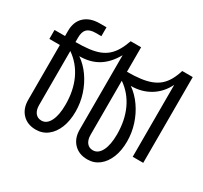

<svg xmlns="http://www.w3.org/2000/svg" viewBox="-174 -940 1434 1357"><g transform="rotate(30 543.0 -261.5)"><path d="M613.6 -426.9Q692.2 -372.5 733.2 -284.3Q774.2 -196.1 774.2 -81.5Q774.2 3.4 749.4 52.4Q724.5 101.4 681.1 101.4Q649.7 101.4 631.7 78.2Q613.6 55 613.6 14.5ZM193.4 -426.9Q272 -372.5 313 -284.3Q354 -196.1 354 -81.5Q354 3.4 329.4 52.4Q304.7 101.4 261.5 101.4Q229.9 101.4 211.6 78.2Q193.4 55 193.4 14.5ZM687.2 -426.9Q774.9 -427 843.1 -468.6Q911.2 -510.1 949.1 -586.9V0H1035V-700H949.1Q935.1 -654.5 916.2 -620.9Q897.2 -587.3 870.9 -564.1Q844.5 -541 808.2 -526.8Q772 -512.6 723.9 -506.3Q675.9 -500 613.6 -500V-700H528.5Q511.9 -653 492 -619Q472.1 -585 445.9 -561.9Q419.7 -538.8 384.6 -525.1Q349.5 -511.5 302.4 -505.8Q255.2 -500 193.4 -500V-536.8Q193.4 -584.1 215.3 -605.8Q237.2 -627.4 285.4 -627.4H331.2V-700H276.7Q197.6 -700 152.9 -658.2Q108.3 -616.4 108.3 -542.5V-500H22.5V-426.9H108.3V20.8Q108.3 91.8 149.3 134.3Q190.4 176.9 258.7 176.9Q313.1 176.9 354 145.2Q394.9 113.6 417.6 57.1Q440.2 0.6 440.2 -74.5Q440.2 -145.1 418.7 -212.1Q397.1 -279.1 358.2 -334.9Q319.2 -390.8 266.7 -426.9Q354.9 -426.9 418.6 -465.6Q482.4 -504.4 528.5 -586.1V20.8Q528.5 91.8 569.7 134.3Q610.9 176.9 679.6 176.9Q733.7 176.9 774.5 145.4Q815.2 113.9 838.1 57.5Q860.9 1.1 860.9 -73.7Q860.9 -143.9 839.4 -210.8Q817.9 -277.6 778.8 -333.8Q739.7 -390 687.2 -426.9Z"/></g></svg>

Font: Overused Grotesk Light
Style: Regular
Weight: 300
Designer: RandomMaerks
Version: Version 0.005